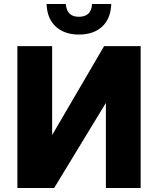

<svg xmlns="http://www.w3.org/2000/svg" viewBox="-20 -941 792 961"><path d="M684 0V-710H501L241 -265V-710H67V0H251L510 -426V0ZM375 -768Q303 -768 259.5 -807.5Q216 -847 213 -921H309Q313 -886 329.5 -871.5Q346 -857 375 -857Q404 -857 421 -871.5Q438 -886 441 -921H537Q534 -847 491 -807.5Q448 -768 375 -768Z"/></svg>

Font: Geist ExtBd
Style: Regular
Weight: 400
Designer: Basement.studio, Andrés Briganti, Mateo Zaragoza
Foundry: Basement.studio, Vercel, Andrés Briganti, Guido Ferreyra, Mateo Zaragoza
Version: Version 1.401